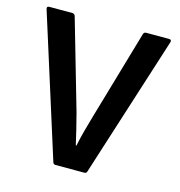

<svg xmlns="http://www.w3.org/2000/svg" viewBox="-99 -743 778 832"><g transform="rotate(15 289.5 -327.5)"><path d="M224 0Q215 0 212 -9L12 -642Q8 -655 21 -655H124Q133 -655 137 -646L253 -244Q262 -210 270.5 -175Q279 -140 287 -105H290Q297 -140 306.5 -174.5Q316 -209 326 -244L443 -646Q446 -655 455 -655H557Q571 -655 567 -642L365 -9Q363 0 353 0Z"/></g></svg>

Font: Sofia Sans Semi Condensed
Style: Bold
Weight: 700
Designer: Botio Nikoltchev, Ani Petrova
Foundry: lettersoup
Version: Version 4.100; ttfautohint (v1.8.4.7-5d5b)